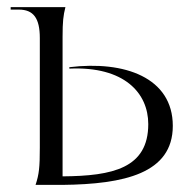

<svg xmlns="http://www.w3.org/2000/svg" viewBox="-20 -520 536 540"><path d="M80 0H156C329 -2 466 -32 466 -166C466 -302 330 -350 175 -331V-327C330 -334 397 -258 397 -171C397 -47 297 -25 156 -24V-416C156 -460 158 -476 164 -500H10V-493H33C74 -493 92 -469 92 -413V-105C92 -50 90 -30 80 0Z"/></svg>

Font: Sinistre
Style: Regular
Weight: 400
Designer: Jules Durand
Foundry: Collletttivo
Version: Version 69.420;Glyphs 3.2 (3217)